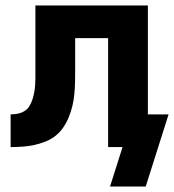

<svg xmlns="http://www.w3.org/2000/svg" viewBox="-20 -540 640 705"><path d="M515 145H384L430 0H377V-400H256V-281Q256 -259 255.5 -237.5Q255 -216 253 -194.5Q251 -173 246 -152Q241 -131 233 -111Q225 -91 213 -73Q201 -55 184 -41.5Q167 -28 146.5 -20Q126 -12 105 -7.5Q84 -3 62.5 -1.5Q41 0 19 0V-120Q32 -120 45 -122.5Q58 -125 69.5 -132Q81 -139 88 -150.5Q95 -162 99 -174.5Q103 -187 105.5 -200Q108 -213 109 -226Q110 -239 110 -252Q110 -265 110 -278V-520H523V-120H599Z"/></svg>

Font: Iosevka Heavy Extended
Style: Regular
Weight: 900
Width: 7
Monospace: yes
Designer: Belleve Invis
Foundry: Belleve Invis
Version: Version 32.5.0; ttfautohint (v1.8.4)